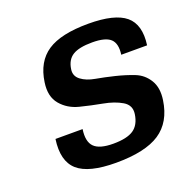

<svg xmlns="http://www.w3.org/2000/svg" viewBox="-99 -606 703 712"><g transform="rotate(-20 252.0 -250.0)"><path d="M204 -373Q200 -347 221 -331Q242 -315 276 -309Q310 -303 349 -293.5Q388 -284 421 -271Q454 -258 473 -227Q492 -196 485 -149Q473 -66 415.5 -28Q358 10 243 10Q135 10 92 -28Q49 -66 61 -150H168Q161 -102 182 -81Q203 -60 257 -60Q311 -60 337 -77.5Q363 -95 369 -136Q374 -170 344.5 -187.5Q315 -205 271.5 -213Q228 -221 184.5 -232Q141 -243 114 -275Q87 -307 95 -361Q106 -439 159.5 -474.5Q213 -510 321 -510Q425 -510 467.5 -474.5Q510 -439 499 -360H397Q403 -403 383 -421.5Q363 -440 311 -440Q259 -440 234 -424.5Q209 -409 204 -373Z"/></g></svg>

Font: Fivo Sans Modern Med
Style: Italic
Weight: 450
Designer: Alexander Slobzheninov
Foundry: Alexander Slobzheninov
Version: 1.0